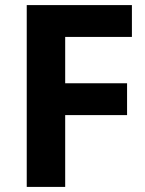

<svg xmlns="http://www.w3.org/2000/svg" viewBox="-20 -734 571 754"><path d="M236 0H85V-714H498V-589H236V-407H479V-282H236Z"/></svg>

Font: Noto Sans Khmer UI
Style: Bold
Weight: 700
Designer: Danh Hong and the Monotype Design Team
Foundry: Monotype Imaging Inc.
Version: Version 2.002; ttfautohint (v1.8.4.7-5d5b)